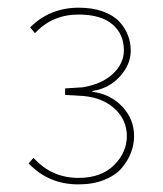

<svg xmlns="http://www.w3.org/2000/svg" viewBox="-20 -840 427 504"><path d="M332 -482.9Q332 -460.4 323.7 -439Q315.4 -417.5 299.1 -398.4Q282.7 -379.4 253.4 -367.7Q224.1 -356 186 -356Q107.4 -356 55.2 -411.1L67.9 -425.8Q115.2 -373 186 -373Q245.6 -373 279.3 -406.5Q313 -439.9 313 -482.9Q313 -524.4 282 -553.7Q251 -583 200.2 -587.9Q194.3 -588.4 150.9 -590.8V-607.9Q194.3 -610.4 196.8 -610.8Q247.6 -619.1 276.4 -646.2Q305.2 -673.3 305.2 -708Q305.2 -750.5 275.1 -776.1Q245.1 -801.8 186 -801.8Q117.2 -801.8 71.8 -752.9L59.1 -768.1Q110.8 -819.8 187 -819.8Q223.1 -819.8 250.5 -809.8Q277.8 -799.8 293.2 -783.2Q308.6 -766.6 315.9 -747.3Q323.2 -728 323.2 -707Q323.2 -670.4 294.4 -638.9Q265.6 -607.4 222.2 -601.1V-599.1Q269.5 -593.3 300.8 -560.3Q332 -527.3 332 -482.9Z"/></svg>

Font: Sinkin Sans 100 Thin
Style: Regular
Weight: 100
Designer: Keith Bates
Foundry: K-Type
Version: Sinkin Sans (version 1.0)  by Keith Bates   •   © 2014   www